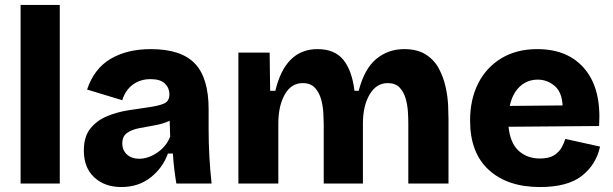

<svg xmlns="http://www.w3.org/2000/svg" viewBox="-20 -740 2471 774"><path d="M63 0V-720H221V0Z M469 14Q402 14 360 -25Q318 -64 318 -133Q318 -189 344 -221.5Q370 -254 410.5 -271Q451 -288 495 -295Q539 -302 575 -307Q619 -313 641 -322.5Q663 -332 663 -360Q663 -385 645 -403Q627 -421 587 -421Q545 -421 515 -398.5Q485 -376 473 -336L331 -379Q359 -463 425.5 -502.5Q492 -542 588 -542Q710 -542 765.5 -484Q821 -426 821 -300V-219Q821 -110 833 0H691Q687 -23 683 -55Q679 -87 677 -121H657Q636 -63 587 -24.5Q538 14 469 14ZM541 -100Q577 -100 613.5 -124.5Q650 -149 666 -189L664 -253Q635 -240 602 -234.5Q569 -229 539.5 -223Q510 -217 491.5 -203.5Q473 -190 473 -162Q473 -134 492 -117Q511 -100 541 -100Z M941 0V-528H1067L1069 -374H1090Q1130 -542 1260 -542Q1329 -542 1364 -499Q1399 -456 1409 -374H1426Q1449 -463 1497 -502.5Q1545 -542 1609 -542Q1663 -542 1697 -520Q1731 -498 1749.5 -463Q1768 -428 1776.5 -389Q1785 -350 1786.5 -315Q1788 -280 1788 -259V0H1626V-242Q1626 -261 1624.5 -288Q1623 -315 1615.5 -342Q1608 -369 1591 -387Q1574 -405 1543 -405Q1497 -405 1470 -359Q1443 -313 1443 -242V0H1285V-240Q1285 -257 1283.5 -284.5Q1282 -312 1274.5 -339.5Q1267 -367 1249.5 -386Q1232 -405 1200 -405Q1154 -405 1128 -359Q1102 -313 1102 -242V0Z M2157 14Q2026 14 1950.5 -55Q1875 -124 1875 -254Q1875 -339 1907.5 -403.5Q1940 -468 2001 -505Q2062 -542 2146 -542Q2271 -542 2338 -461Q2405 -380 2395 -232L2030 -229Q2037 -162 2071.5 -131.5Q2106 -101 2156 -101Q2192 -101 2212.5 -113.5Q2233 -126 2243.5 -144.5Q2254 -163 2259 -180L2399 -149Q2383 -76 2325.5 -31Q2268 14 2157 14ZM2148 -419Q2106 -419 2076 -391.5Q2046 -364 2035 -313L2248 -315Q2245 -370 2215 -394.5Q2185 -419 2148 -419Z"/></svg>

Font: Bricolage Grotesque 10pt ExtraBold
Style: Regular
Weight: 800
Designer: Mathieu Triay
Foundry: Atelier Triay
Version: Version 1.000; ttfautohint (v1.8.4.7-5d5b);gftools[0.9.32]